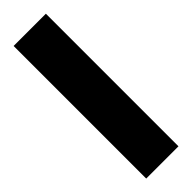

<svg xmlns="http://www.w3.org/2000/svg" viewBox="-248 -732 740 740"><g transform="rotate(-45 122.0 -361.5)"><path d="M210 -722.7V0H34.2V-722.7Z"/></g></svg>

Font: Giphurs Black
Style: Regular
Weight: 900
Version: Version 0.920; ttfautohint (v1.8.4.7-5d5b)